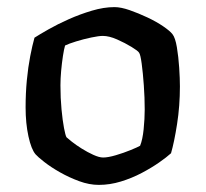

<svg xmlns="http://www.w3.org/2000/svg" viewBox="-20 -520 578 540"><path d="M258 0Q231 0 202.5 -10.5Q174 -21 148.5 -35.5Q123 -50 104.5 -64.5Q86 -79 80 -86Q68 -100 60 -136.5Q52 -173 52 -218Q52 -258 55.5 -294.5Q59 -331 65 -362Q71 -393 77 -414Q91 -423 116.5 -437.5Q142 -452 173.5 -466Q205 -480 238.5 -490Q272 -500 302 -500Q320 -500 344.5 -491.5Q369 -483 394.5 -471Q420 -459 439 -446Q458 -433 465 -424Q473 -414 477.5 -387Q482 -360 484 -329.5Q486 -299 486 -277Q486 -222 478 -171Q470 -120 461 -89Q449 -78 427.5 -63Q406 -48 378.5 -33.5Q351 -19 320 -9.5Q289 0 258 0ZM270 -77Q284 -77 306 -83.5Q328 -90 347.5 -98Q367 -106 374 -110Q381 -127 384 -156.5Q387 -186 387 -212Q387 -245 384.5 -280Q382 -315 378.5 -341Q375 -367 371 -372Q368 -377 350 -388Q332 -399 309.5 -409Q287 -419 269 -419Q258 -419 236.5 -414.5Q215 -410 194 -403.5Q173 -397 163 -392Q160 -382 157 -362.5Q154 -343 152 -321Q150 -299 150 -280Q150 -244 153 -212.5Q156 -181 160 -160Q164 -139 167 -134Q170 -131 182 -121.5Q194 -112 210 -102Q226 -92 242.5 -84.5Q259 -77 270 -77Z"/></svg>

Font: Texturina 12pt Medium
Style: Regular
Weight: 500
Designer: Guillermo Torres Carreño
Foundry: Omnibus-Type
Version: Version 1.002